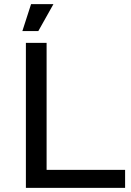

<svg xmlns="http://www.w3.org/2000/svg" viewBox="-20 -907 634 927"><path d="M105 0V-700H205V-87H584V0ZM88 -757 130 -887H238L165 -757Z"/></svg>

Font: Montserrat Z Med
Style: Regular
Weight: 500
Designer: Julieta Ulanovsky
Foundry: Julieta Ulanovsky
Version: Version 8.000